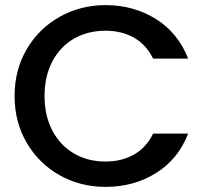

<svg xmlns="http://www.w3.org/2000/svg" viewBox="-20 -724 813 750"><path d="M37 -349Q37 -451 84.5 -532Q132 -613 213.5 -658.5Q295 -704 392 -704Q503 -704 589.5 -649.5Q676 -595 715 -495H578Q551 -550 503 -577Q455 -604 392 -604Q323 -604 269 -573Q215 -542 184.5 -484Q154 -426 154 -349Q154 -272 184.5 -214Q215 -156 269 -124.5Q323 -93 392 -93Q455 -93 503 -120Q551 -147 578 -202H715Q676 -102 589.5 -48Q503 6 392 6Q294 6 213 -39.5Q132 -85 84.5 -166Q37 -247 37 -349Z"/></svg>

Font: MSTAGE Medium
Style: Regular
Weight: 500
Designer: Ninad Kale (Devanagari), Jonny Pinhorn (Latin)
Foundry: Indian Type Foundry
Version: 4.004